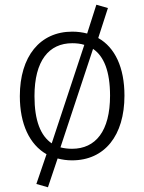

<svg xmlns="http://www.w3.org/2000/svg" viewBox="-20 -668 611 813"><path d="M396 -507 437 -634 388 -648 349 -526C330 -531 309 -534 286 -534C149 -534 64 -429 64 -261C64 -143 105 -56 177 -15L134 111L183 125L224 3C243 8 263 11 285 11C423 11 507 -94 507 -263C507 -382 467 -467 396 -507ZM126 -261C126 -411 187 -485 286 -485C304 -485 322 -483 337 -478L199 -61C152 -93 126 -157 126 -261ZM285 -38C268 -38 251 -40 236 -44L374 -461C420 -430 446 -366 446 -263C446 -113 385 -38 285 -38Z"/></svg>

Font: FiraGO Light
Style: Regular
Weight: 300
Designer: bBox Type
Foundry: bBox Type GmbH
Version: Version 1.001;PS 001.001;hotconv 1.0.88;makeotf.lib2.5.64775